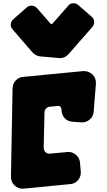

<svg xmlns="http://www.w3.org/2000/svg" viewBox="-20 -1168 662 1191"><path d="M561 -475Q559 -445 536 -426Q513 -407 484 -409L428 -413Q400 -415 381.5 -435Q363 -455 362 -483Q361 -499 355 -505.5Q349 -512 341 -511L289 -506Q275 -505 266 -495Q257 -485 256 -471L251 -251Q251 -235 262.5 -224Q274 -213 291 -215L397 -225Q426 -228 449.5 -209Q473 -190 476 -161L481 -105Q484 -75 465 -51.5Q446 -28 416 -26L127 2Q111 4 96.5 -1.5Q82 -7 71 -17Q60 -27 54 -41Q48 -55 48 -71L58 -621Q59 -649 77.5 -669Q96 -689 123 -691L496 -727Q512 -728 527 -722.5Q542 -717 553 -706.5Q564 -696 570 -681Q576 -666 575 -650ZM292 -1023Q294 -1019 299 -1019Q304 -1019 307 -1023L404 -1133Q415 -1147 433.5 -1148Q452 -1149 466 -1136L549 -1064Q563 -1052 564 -1033.5Q565 -1015 553 -1001L406 -833Q381 -805 346 -808L231 -818Q217 -819 205 -825Q193 -831 183 -841L58 -986Q45 -1000 47 -1018.5Q49 -1037 63 -1049L146 -1122Q160 -1134 178 -1133Q196 -1132 209 -1118L292 -1023Z"/></svg>

Font: d puntillas B to tiptoe
Style: Regular
Weight: 400
Designer: deFharo
Foundry: deFharo.com
Version: Version 1.001 2012